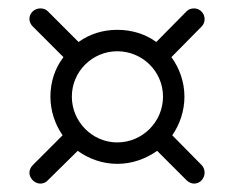

<svg xmlns="http://www.w3.org/2000/svg" viewBox="-20 -481 557 457"><path d="M390 -159C408 -185 419 -217 419 -251C419 -286 407 -319 388 -345L460 -418C465 -423 467 -429 467 -436C467 -449 456 -461 442 -461C435 -461 429 -459 424 -454L352 -381C326 -400 294 -410 259 -410C225 -410 193 -400 167 -381L94 -454C89 -459 83 -461 76 -461C62 -461 50 -450 50 -436C50 -429 53 -423 58 -418L131 -345C111 -319 100 -286 100 -251C100 -217 111 -185 129 -159L58 -88C53 -83 50 -76 50 -70C50 -56 63 -44 76 -44C83 -44 90 -47 94 -52L165 -122C191 -103 224 -91 259 -91C295 -91 327 -103 354 -122L424 -52C429 -47 436 -44 442 -44C457 -44 467 -57 467 -70C467 -76 465 -83 460 -88ZM151 -251C151 -311 200 -359 259 -359C319 -359 368 -311 368 -251C368 -191 319 -142 259 -142C200 -142 151 -191 151 -251Z"/></svg>

Font: Comic Neue
Style: Normal
Weight: 400
Designer: Craig Rozynski
Foundry: Craig Rozynski
Version: Version 2.003